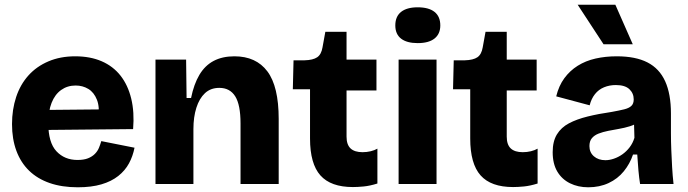

<svg xmlns="http://www.w3.org/2000/svg" viewBox="-20 -781 2921 815"><path d="M310 14Q243 14 191 -4Q139 -22 103.5 -56.5Q68 -91 49.5 -141Q31 -191 31 -254Q31 -316 48.5 -369Q66 -422 100.5 -460.5Q135 -499 185.5 -520.5Q236 -542 299 -542Q363 -542 411.5 -521Q460 -500 491.5 -460Q523 -420 537 -362.5Q551 -305 545 -233L136 -229V-314L450 -317L397 -276Q404 -326 391.5 -357.5Q379 -389 355 -403.5Q331 -418 301 -418Q266 -418 239.5 -399Q213 -380 199 -344.5Q185 -309 185 -258Q185 -176 219.5 -139Q254 -102 309 -102Q336 -102 353.5 -109Q371 -116 382.5 -127.5Q394 -139 400 -153.5Q406 -168 410 -182L551 -154Q544 -118 527.5 -87.5Q511 -57 482 -34Q453 -11 410.5 1.5Q368 14 310 14Z M640 0V-315V-528H770L772 -365H791Q803 -424 826.5 -463.5Q850 -503 887 -522.5Q924 -542 975 -542Q1067 -542 1115 -478Q1163 -414 1163 -276V0H1001V-257Q1001 -336 978.5 -372Q956 -408 911 -408Q874 -408 850 -385.5Q826 -363 813.5 -323.5Q801 -284 801 -233V0Z M1478 13Q1384 13 1340 -36.5Q1296 -86 1296 -193V-402H1223L1226 -525H1273Q1309 -526 1326.5 -538Q1344 -550 1349 -580L1361 -646H1451V-528H1578V-397H1451V-201Q1451 -167 1468 -151Q1485 -135 1519 -135Q1537 -135 1553.5 -139Q1570 -143 1582 -150V-2Q1550 8 1524 10.5Q1498 13 1478 13Z M1672 0V-528H1833V0ZM1753 -598Q1707 -598 1682.5 -617Q1658 -636 1658 -673Q1658 -711 1682.5 -730.5Q1707 -750 1753 -750Q1800 -750 1824.5 -730.5Q1849 -711 1849 -673Q1849 -637 1824.5 -617.5Q1800 -598 1753 -598Z M2158 13Q2064 13 2020 -36.5Q1976 -86 1976 -193V-402H1903L1906 -525H1953Q1989 -526 2006.5 -538Q2024 -550 2029 -580L2041 -646H2131V-528H2258V-397H2131V-201Q2131 -167 2148 -151Q2165 -135 2199 -135Q2217 -135 2233.5 -139Q2250 -143 2262 -150V-2Q2230 8 2204 10.5Q2178 13 2158 13Z M2477 14Q2434 14 2399.5 -3Q2365 -20 2345.5 -53Q2326 -86 2326 -135Q2326 -181 2344 -210.5Q2362 -240 2395 -257.5Q2428 -275 2474.5 -286.5Q2521 -298 2577 -306Q2610 -312 2630 -317Q2650 -322 2660 -331.5Q2670 -341 2670 -359Q2670 -385 2651.5 -402.5Q2633 -420 2594 -420Q2567 -420 2544 -410.5Q2521 -401 2505.5 -381.5Q2490 -362 2483 -334L2341 -372Q2352 -417 2375.5 -449Q2399 -481 2432.5 -502Q2466 -523 2508 -532.5Q2550 -542 2598 -542Q2678 -542 2728.5 -516Q2779 -490 2803.5 -436Q2828 -382 2828 -299V-216Q2828 -181 2829.5 -144.5Q2831 -108 2833 -72Q2835 -36 2839 0H2697Q2693 -25 2690 -57.5Q2687 -90 2685 -125H2667Q2654 -86 2628 -54Q2602 -22 2563.5 -4Q2525 14 2477 14ZM2550 -101Q2567 -101 2586 -107.5Q2605 -114 2622 -126Q2639 -138 2652.5 -155.5Q2666 -173 2673 -196L2671 -268L2693 -264Q2676 -252 2653.5 -245Q2631 -238 2607.5 -234Q2584 -230 2561.5 -225.5Q2539 -221 2521 -214Q2503 -207 2492.5 -194.5Q2482 -182 2482 -161Q2482 -134 2501 -117.5Q2520 -101 2550 -101ZM2542 -593 2432 -761H2592L2666 -593Z"/></svg>

Font: Bricolage Grotesque 24pt ExtraBold
Style: Regular
Weight: 800
Designer: Mathieu Triay
Foundry: Atelier Triay
Version: Version 1.001;gftools[0.9.33.dev8+g029e19f]